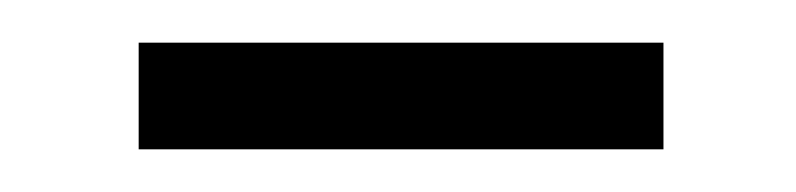

<svg xmlns="http://www.w3.org/2000/svg" viewBox="-20 -321 373 90"><path d="M45 -251V-301H291V-251Z"/></svg>

Font: Noto Sans KR Thin Light
Style: Regular
Weight: 300
Version: Version 2.004-H2;hotconv 1.0.118;makeotfexe 2.5.65603